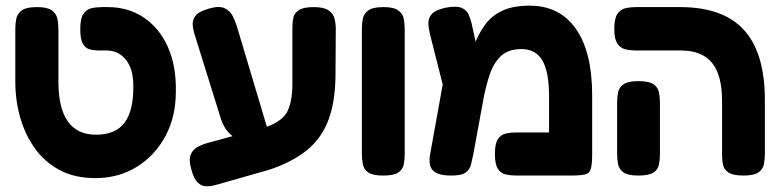

<svg xmlns="http://www.w3.org/2000/svg" viewBox="-20 -610 2749 677"><path d="M316 18Q243 18 190 -10.5Q137 -39 102.5 -87.5Q68 -136 51 -196.5Q34 -257 34 -322V-508Q34 -527 37.5 -544.5Q41 -562 57 -573.5Q73 -585 110 -585Q146 -585 162 -574Q178 -563 182 -545Q186 -527 186 -507V-322Q186 -135 319 -135Q388 -135 420 -178.5Q452 -222 450 -313Q449 -369 423 -400.5Q397 -432 355 -432H331Q312 -432 296.5 -436Q281 -440 272 -456Q263 -472 263 -508Q263 -545 274 -561Q285 -577 302.5 -581Q320 -585 340 -585H360Q433 -585 488 -547.5Q543 -510 572.5 -443Q602 -376 600 -286Q600 -198 563 -129.5Q526 -61 462 -21.5Q398 18 316 18Z M745 41Q725 47 708 47Q691 47 677 33.5Q663 20 654 -15Q645 -47 652.5 -65Q660 -83 678 -92.5Q696 -102 716 -107L800 -130Q788 -139 777 -154Q766 -169 758 -194L667 -486Q661 -504 659.5 -522Q658 -540 670 -555Q682 -570 718 -580Q753 -590 772 -581Q791 -572 800 -554.5Q809 -537 815 -518L921 -163Q978 -184 994.5 -219.5Q1011 -255 1011 -315V-514Q1011 -532 1014.5 -548Q1018 -564 1034 -574.5Q1050 -585 1086 -585Q1122 -585 1138.5 -573.5Q1155 -562 1159.5 -544.5Q1164 -527 1164 -507L1163 -351Q1163 -255 1139 -189.5Q1115 -124 1063.5 -81.5Q1012 -39 928 -11Z M1331 9Q1294 9 1278.5 -2Q1263 -13 1259.5 -30.5Q1256 -48 1256 -67V-509Q1256 -528 1259.5 -545Q1263 -562 1279 -573.5Q1295 -585 1332 -585Q1368 -585 1384 -573.5Q1400 -562 1403.5 -544.5Q1407 -527 1407 -508V-66Q1407 -47 1403.5 -29.5Q1400 -12 1384 -1.5Q1368 9 1331 9Z M2068 -273V-67Q2068 -32 2063.5 -15.5Q2059 1 2043 5Q2027 9 1993 9H1801Q1782 9 1764.5 5.5Q1747 2 1736 -14Q1725 -30 1725 -67Q1725 -104 1736 -120Q1747 -136 1764.5 -139.5Q1782 -143 1802 -143H1916V-270Q1916 -358 1892 -397.5Q1868 -437 1819 -437Q1772 -437 1746 -412Q1720 -387 1707 -348Q1694 -309 1686 -268L1649 -67Q1645 -48 1641 -30.5Q1637 -13 1622.5 -2Q1608 9 1571 9Q1524 9 1506.5 -9Q1489 -27 1497 -68L1541 -312L1496 -490Q1491 -510 1490.5 -528Q1490 -546 1502.5 -560.5Q1515 -575 1552 -583Q1589 -590 1607 -582.5Q1625 -575 1632 -559.5Q1639 -544 1643 -527L1657 -463Q1672 -499 1694 -527.5Q1716 -556 1753 -573Q1790 -590 1848 -590Q1953 -590 2010.5 -508.5Q2068 -427 2068 -273Z M2602 9Q2566 9 2550 -1Q2534 -11 2530 -27Q2526 -43 2526 -61V-255Q2526 -345 2490.5 -388.5Q2455 -432 2381 -432H2223Q2203 -432 2185.5 -436Q2168 -440 2157 -456Q2146 -472 2146 -508Q2146 -545 2157 -561Q2168 -577 2185.5 -581Q2203 -585 2222 -585H2378Q2530 -585 2603.5 -504Q2677 -423 2677 -257V-68Q2677 -48 2673.5 -30.5Q2670 -13 2654 -2Q2638 9 2602 9ZM2231 9Q2194 9 2178.5 -2Q2163 -13 2159.5 -30.5Q2156 -48 2156 -67V-249Q2156 -268 2159.5 -285Q2163 -302 2179 -313Q2195 -324 2232 -324Q2268 -324 2284 -313Q2300 -302 2303.5 -284.5Q2307 -267 2307 -248V-66Q2307 -47 2303.5 -29.5Q2300 -12 2284 -1.5Q2268 9 2231 9Z"/></svg>

Font: Fredoka SemiBold
Style: Regular
Weight: 600
Designer: Ben Nathan
Foundry: Milena B. Brandão, Ben Nathan
Version: Version 2.001